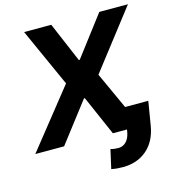

<svg xmlns="http://www.w3.org/2000/svg" viewBox="-166 -837 1039 1157"><g transform="rotate(-15 353.5 -258.0)"><path d="M261.2 -727.5 366.7 -479.5H372.6L561 -727.5H739.7L458 -363.3L624 0H450.7L342.3 -248H336.9L146.5 0H-33.2L255.9 -363.3L91.8 -727.5ZM560.1 -133.8H707.5L683.1 13.7Q667.5 108.9 607.4 160.9Q547.4 212.9 457 212.9Q437.5 212.9 421.4 211.4Q405.3 210 385.3 206.1L412.1 87.9Q422.4 91.3 434.3 92.8Q446.3 94.2 460.9 94.7Q489.7 94.2 509.8 73.5Q529.8 52.7 536.6 13.7Z"/></g></svg>

Font: Inter Tight
Style: Bold Italic
Weight: 700
Italic angle: -9.39999°
Designer: Rasmus Andersson
Foundry: rsms
Version: Version 3.004